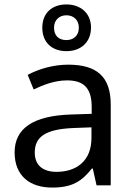

<svg xmlns="http://www.w3.org/2000/svg" viewBox="-20 -837 601 867"><path d="M280 -606C344 -606 391 -645 391 -713C391 -778 343 -817 280 -817C215 -817 171 -778 171 -712C171 -645 215 -606 280 -606ZM280 -656C244 -656 224 -677 224 -712C224 -747 248 -768 280 -768C312 -768 336 -747 336 -712C336 -677 313 -656 280 -656ZM288 -545C218 -545 152 -524 105 -499L132 -433C176 -454 227 -474 283 -474C353 -474 394 -444 394 -355V-323L303 -320C128 -315 46 -256 46 -149C46 -40 118 10 215 10C305 10 348 -17 395 -76H399L416 0H480V-365C480 -490 418 -545 288 -545ZM314 -259 393 -262V-214C393 -110 325 -61 235 -61C177 -61 137 -88 137 -148C137 -216 180 -254 314 -259Z"/></svg>

Font: Noto Sans Sinhala UI
Style: Regular
Weight: 400
Designer: Jelle Bosma - Monotype Design Team
Foundry: Monotype Imaging Inc.
Version: Version 2.006